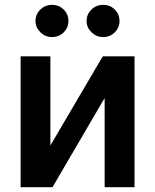

<svg xmlns="http://www.w3.org/2000/svg" viewBox="-20 -780 646 800"><path d="M196.8 -625.5Q168.9 -625.5 148.4 -645.5Q127.9 -665.5 127.9 -692.4Q127.9 -720.7 148.2 -740.2Q168.5 -759.8 196.8 -759.8Q225.6 -759.8 245.4 -740.2Q265.1 -720.7 265.1 -692.4Q265.1 -665 245.4 -645.3Q225.6 -625.5 196.8 -625.5ZM409.7 -625.5Q381.8 -625.5 361.3 -645.5Q340.8 -665.5 340.8 -692.4Q340.8 -720.7 361.1 -740.2Q381.3 -759.8 409.7 -759.8Q438.5 -759.8 458.3 -740.2Q478 -720.7 478 -692.4Q478 -665 458.3 -645.3Q438.5 -625.5 409.7 -625.5ZM189.9 -173.8 408.2 -545.4H540.5V0H416V-371.6L198.7 0H65.9V-545.4H189.9Z"/></svg>

Font: Interop SemBd
Style: Regular
Weight: 600
Designer: Rasmus Andersson, Google, Jang Haemin
Foundry: jhaemin
Version: Version 1.007